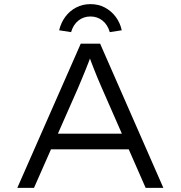

<svg xmlns="http://www.w3.org/2000/svg" viewBox="-20 -912 877 932"><path d="M64 0 372 -700H466L773 0H687L473 -488Q462 -512 453.5 -533.5Q445 -555 437 -574.5Q429 -594 421.5 -614.5Q414 -635 406 -658H428Q418 -631 410 -610Q402 -589 394 -569.5Q386 -550 377.5 -529.5Q369 -509 358 -483L145 0ZM193 -187 223 -263H609L631 -187ZM325 -756 267 -765Q276 -802 297 -830.5Q318 -859 349.5 -875.5Q381 -892 419 -892Q458 -892 489 -875.5Q520 -859 541.5 -830.5Q563 -802 571 -765L513 -756Q502 -793 477 -812.5Q452 -832 419 -832Q386 -832 361 -812.5Q336 -793 325 -756Z"/></svg>

Font: Lexend Giga Light
Style: Regular
Weight: 300
Version: Version 1.007